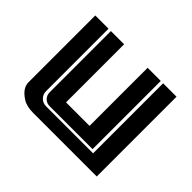

<svg xmlns="http://www.w3.org/2000/svg" viewBox="-103 -577 727 727"><g transform="rotate(45 260.5 -213.5)"><path d="M126.5 -427.2H197.3V-116.2H323.2V-427.2H393.6V-62H163.1Q147.9 -62 137.2 -72.8Q126.5 -83.5 126.5 -98.6ZM43 -427.2H113.8V-92.8Q113.8 -75.7 125.5 -64Q137.2 -52.2 154.3 -52.2H406.2V-427.2H478V0H137.2Q102.1 0 81.1 -13.7Q43 -38.1 43 -69.3Z"/></g></svg>

Font: Ebtekar Inline 2
Style: Inline-2
Weight: 500
Designer: Arman Khorramak
Foundry: Arman Khorramak
Version: Version 2.000